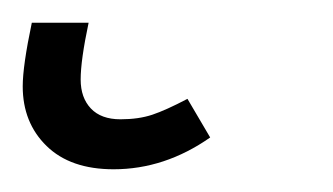

<svg xmlns="http://www.w3.org/2000/svg" viewBox="-39 24 293 169"><path d="M-19 100Q-19 82 -11 44H39Q32 77 32 94Q32 110 41 119.5Q50 129 67 129Q83 129 95 125Q107 121 126 111L146 145Q106 173 61 173Q23 173 2 152.5Q-19 132 -19 100Z"/></svg>

Font: FiraGO Light
Style: Italic
Weight: 300
Italic angle: -8°
Designer: bBox Type GmbH
Foundry: bBox Type GmbH
Version: Version 1.001